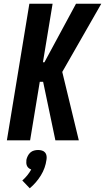

<svg xmlns="http://www.w3.org/2000/svg" viewBox="-20 -755 565 1033"><path d="M17 0 138 -735H263L211 -420H219L389 -735H525L315 -368L404 0H278L212 -315H194L142 0ZM140 258 100 216Q115 203 127 188Q139 173 148 157Q140 154 134 149Q128 144 125 137Q122 130 121.5 122Q121 114 122 105Q124 95 129.5 84Q135 73 143.5 65.5Q152 58 163 55Q174 52 185 52Q196 52 206 55Q216 58 222.5 65.5Q229 73 230.5 84Q232 95 230 105Q227 127 219.5 148Q212 169 200 188.5Q188 208 173 225.5Q158 243 140 258Z"/></svg>

Font: Iosevka SS18 Extrabold
Style: Italic
Weight: 800
Italic angle: -9°
Monospace: yes
Designer: Belleve Invis
Foundry: Belleve Invis
Version: Version 25.1.1; ttfautohint (v1.8.4)